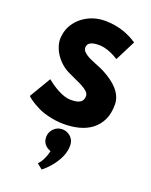

<svg xmlns="http://www.w3.org/2000/svg" viewBox="-178 -765 928 1181"><g transform="rotate(20 285.5 -175.0)"><path d="M278 12Q249 12 221.8 8.2Q194.5 4.5 170 -1.8Q145.5 -8 125 -16.2Q104.5 -24.5 89.5 -33.5Q50 -53.5 22.5 -79L105.5 -219Q122.5 -205 142.5 -191.2Q162.5 -177.5 183.2 -166.8Q204 -156 225 -149.2Q246 -142.5 264.5 -142.5Q299 -142.5 315.5 -149Q347.5 -160 347.5 -196.5Q347.5 -211.5 335.2 -223.5Q323 -235.5 303 -246.8Q283 -258 257.5 -269Q232 -280 205 -293.5Q175.5 -307 151.5 -328Q127.5 -349 110.8 -373.8Q94 -398.5 85.5 -426Q77.5 -450.5 77.5 -474.5Q77.5 -479 79.5 -493.5Q84 -535 104.5 -568Q125 -601 156 -624.5Q219 -672 302.5 -672Q365 -672 427 -651Q474.5 -633.5 512.5 -607.5L445 -474Q398.5 -504.5 350 -515.5Q332 -519 314 -519Q241 -519 241 -476Q241 -463.5 249 -453.5Q257 -443.5 270.5 -434.5Q284 -425.5 301 -417.8Q318 -410 336 -403Q354 -396 371.2 -388.5Q388.5 -381 402.5 -373Q426.5 -360 449.8 -343.2Q473 -326.5 491.8 -305.8Q510.5 -285 521.5 -260.2Q532.5 -235.5 532.5 -207Q532.5 -148 512.5 -106.8Q492.5 -65.5 458 -39Q423.5 -12.5 377 -0.2Q330.5 12 278 12ZM245.5 321.5 210.5 293Q242.5 261 258.5 197Q203 175.5 203 123.5Q203 92 225.8 68.5Q248.5 45 281.5 45Q313 45 336.5 66.8Q360 88.5 360 123Q360 162.5 343.2 199Q326.5 235.5 300.8 266.8Q275 298 245.5 321.5Z"/></g></svg>

Font: Lucymar Sans ExtraBold
Style: Regular
Weight: 800
Foundry: The League of Moveable Type (original font) / Main changes by Cristiano Sobral with portions from Mirco Monsees
Version: Version 2.001;August 30, 2020;FontCreator 13.0.0.2681 64-bit